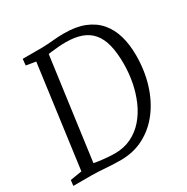

<svg xmlns="http://www.w3.org/2000/svg" viewBox="-172 -899 1027 1054"><g transform="rotate(-30 341.5 -371.5)"><path d="M107 -743H232Q267.5 -744 302.5 -747.5Q337.5 -751 372 -751Q448 -751 501.8 -729.5Q555.5 -708 589.8 -668Q624 -628 640 -572.8Q656 -517.5 656 -450Q656 -353 630.2 -269.5Q604.5 -186 557 -123.8Q509.5 -61.5 443.5 -26.8Q377.5 8 297 8Q268.5 8 244.2 6.8Q220 5.5 198 4Q176 2.5 155.5 1.2Q135 0 114 0H-1L3 -35L77 -47L164 -693L103 -703ZM152 -16.5 137 -58Q155.5 -52.5 183 -48.5Q210.5 -44.5 238.5 -42.2Q266.5 -40 286.5 -40Q345 -40 391.2 -62.8Q437.5 -85.5 472 -125.2Q506.5 -165 529 -216.5Q551.5 -268 562.8 -326Q574 -384 574 -443Q574 -512 561.8 -561.5Q549.5 -611 523.2 -642.5Q497 -674 455.5 -689Q414 -704 355 -704Q334 -704 309 -702Q284 -700 262 -697.2Q240 -694.5 227 -692.5L249 -731.5Z"/></g></svg>

Font: Merriweather Light 18pt Light
Style: Italic
Weight: 300
Italic angle: -7.8°
Version: Version 2.101